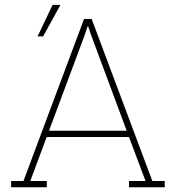

<svg xmlns="http://www.w3.org/2000/svg" viewBox="-20 -791 759 811"><path d="M26.9 0V-26.4H79.1L335 -710.9H367.2L623.5 -26.4H675.8V0H524.9V-26.4H594.7L524.9 -212.4H177.2L107.9 -26.4H177.7V0ZM187 -238.8H515.1L366.2 -639.2L352.5 -679.2H349.6L336.4 -639.2ZM138.7 -637.2 202.1 -770.5H235.4L162.1 -637.2Z"/></svg>

Font: Roboto Slab Thin
Style: Regular
Weight: 100
Designer: Google
Version: Version 2.000; ttfautohint (v1.8.1.43-b0c9)